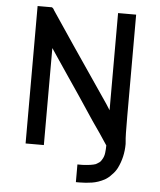

<svg xmlns="http://www.w3.org/2000/svg" viewBox="-58 -731 799 961"><g transform="rotate(5 341.5 -250.5)"><path d="M496.1 -192.4V-680.7H513.7H516.6H520.5H523.4H526.4H533.2H539.1H546.9H552.7H561.5H569.3H586.9V-171.9Q586.9 -64.5 589.8 -44.9Q590.8 -38.1 590.8 -31.2Q590.8 35.2 562.5 91.8Q551.8 112.3 536.1 127Q521.5 143.6 502.9 154.3Q471.7 170.9 440.4 175.8Q409.2 180.7 377.9 180.7H359.4V163.1V160.2V158.2V147.5V137.7V130.9V124V117.2V110.4V91.8H378.9H381.8H384.8Q429.7 89.8 451.2 82Q460 77.1 467.8 71.8Q475.6 66.4 480.5 56.6Q490.2 42 492.7 22.5Q495.1 2.9 495.1 -15.6Q456.1 -75.2 416 -131.8L334 -254.9Q304.7 -297.9 276.4 -339.8Q248 -381.8 224.6 -416.5Q201.2 -451.2 183.6 -477.5V-429.7V9.8H165H162.1H159.2H149.4H139.6H133.8H126H118.2H110.4H91.8V-680.7H110.4H113.3H117.2H125H133.8H139.6H144.5H150.4H157.2H164.1L169.9 -675.8Q173.8 -671.9 174.8 -668Q250 -554.7 477.5 -221.7Q486.3 -207 496.1 -192.4Z"/></g></svg>

Font: LeFont
Style: Default
Weight: 400
Designer: Leryon MEDIA
Version: Version 1.0